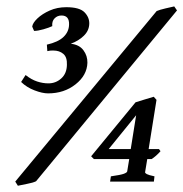

<svg xmlns="http://www.w3.org/2000/svg" viewBox="-20 -575 581 608"><path d="M540.5 -542 94.2 -1Q84 3.9 66.4 7.1Q48.8 10.3 36.6 13.2L28.3 0L476.1 -540Q484.9 -543.9 503.7 -548.3Q522.5 -552.7 531.7 -554.7ZM256.8 -376Q255.4 -336.4 219.2 -307.9Q183.1 -279.3 132.3 -279.3Q114.3 -279.3 89.4 -288.8Q64.5 -298.3 46.9 -315.4L61 -337.4Q79.6 -322.8 97.7 -316.9Q115.7 -311 133.3 -311Q156.7 -311 174.1 -326.7Q191.4 -342.3 191.9 -369.6Q192.9 -394 180.4 -404.5Q168 -415 148.9 -415Q142.6 -415 139.6 -414.8Q136.7 -414.6 129.9 -413.1L128.4 -433.6Q164.6 -441.9 181.4 -458.3Q198.2 -474.6 198.7 -497.1Q199.7 -525.9 174.8 -525.9Q161.6 -525.9 152.8 -516.8Q144 -507.8 145.5 -492.2Q135.3 -487.3 117.4 -482.2Q99.6 -477.1 87.9 -477.1L82 -490.7Q83.5 -502.4 98.6 -516.8Q113.8 -531.2 137.5 -541.7Q161.1 -552.2 189.9 -552.2Q231.9 -552.2 247.6 -536.1Q263.2 -520 262.7 -500Q262.2 -478 245.4 -461.7Q228.5 -445.3 204.1 -436.5Q231 -433.6 244.1 -416Q257.3 -398.4 256.8 -376ZM488.3 -96.2Q474.1 -80.1 460 -71.3H446.3L439.5 -29.8Q439 -26.9 444.8 -23.7Q450.7 -20.5 469.2 -16.6L467.3 0H328.6L331.1 -16.6Q362.3 -21 372.1 -24.7Q381.8 -28.3 382.8 -32.2L389.2 -71.3H277.3L268.6 -80.1L409.2 -251Q420.9 -254.9 438.2 -260Q455.6 -265.1 466.8 -268.6L475.6 -258.8L450.7 -103H483.4ZM394 -103 411.1 -210 324.2 -103Z"/></svg>

Font: Dai Banna SIL SemiBold
Style: Italic
Weight: 600
Italic angle: -11°
Designer: Victor Gaultney
Foundry: SIL International
Version: Version 4.000